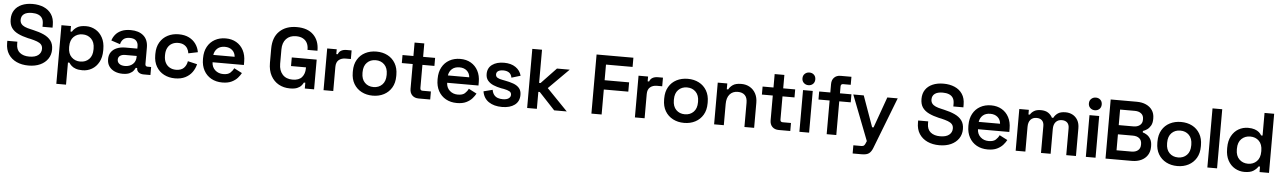

<svg xmlns="http://www.w3.org/2000/svg" viewBox="-33 -1390 15115 2265"><g transform="rotate(5 7524.5 -257.0)"><path d="M25 -229V-255H144V-229Q144 -160 186 -126Q228 -92 298 -92Q369 -92 405 -121Q441 -150 441 -196Q441 -227 424 -246.5Q407 -266 374.5 -278Q342 -290 296 -301L266 -307Q197 -323 146.5 -347.5Q96 -372 69 -411Q42 -450 42 -513Q42 -576 72 -621Q102 -666 157 -690Q212 -714 286 -714Q360 -714 418 -689Q476 -664 509.5 -614Q543 -564 543 -489V-456H424V-489Q424 -532 407 -558Q390 -584 359 -596Q328 -608 286 -608Q224 -608 192 -584Q160 -560 160 -516Q160 -488 174.5 -468.5Q189 -449 217.5 -436.5Q246 -424 289 -415L319 -408Q391 -392 445 -367.5Q499 -343 529.5 -303Q560 -263 560 -199Q560 -136 527.5 -88Q495 -40 436.5 -13Q378 14 298 14Q218 14 156.5 -14.5Q95 -43 60 -97Q25 -151 25 -229Z M645 200V-494H758V-429H775Q792 -460 829.5 -484Q867 -508 937 -508Q997 -508 1048.5 -478.5Q1100 -449 1131 -392Q1162 -335 1162 -255V-239Q1162 -159 1131 -102Q1100 -45 1049 -15.5Q998 14 937 14Q890 14 858.5 3Q827 -8 807.5 -26Q788 -44 777 -62H760V200ZM1047 -242V-252Q1047 -328 1006 -368Q965 -408 903 -408Q841 -408 799.5 -368Q758 -328 758 -252V-242Q758 -167 799.5 -126.5Q841 -86 903 -86Q966 -86 1006.5 -126.5Q1047 -167 1047 -242Z M1228 -144Q1228 -194 1252.5 -228Q1277 -262 1320 -279.5Q1363 -297 1418 -297H1561V-327Q1561 -366 1537 -390.5Q1513 -415 1462 -415Q1412 -415 1386.5 -391.5Q1361 -368 1353 -331L1247 -366Q1259 -405 1285.5 -437Q1312 -469 1356 -488.5Q1400 -508 1464 -508Q1561 -508 1616.5 -459.5Q1672 -411 1672 -319V-125Q1672 -95 1700 -95H1742V0H1661Q1625 0 1602 -18Q1579 -36 1579 -67V-69H1562Q1556 -55 1541 -35Q1526 -15 1495.5 -0.5Q1465 14 1413 14Q1361 14 1319 -4.5Q1277 -23 1252.5 -58Q1228 -93 1228 -144ZM1561 -200V-210H1425Q1388 -210 1365 -194Q1342 -178 1342 -147Q1342 -117 1366 -98.5Q1390 -80 1432 -80Q1489 -80 1525 -112.5Q1561 -145 1561 -200Z M1778 -240V-254Q1778 -334 1811.5 -391Q1845 -448 1903 -478Q1961 -508 2033 -508Q2104 -508 2154.5 -483Q2205 -458 2236 -414.5Q2267 -371 2276 -317L2165 -294Q2161 -325 2146 -350.5Q2131 -376 2103.5 -391Q2076 -406 2036 -406Q1995 -406 1962.5 -388.5Q1930 -371 1911.5 -336Q1893 -301 1893 -252V-242Q1893 -193 1911.5 -158.5Q1930 -124 1962.5 -106Q1995 -88 2036 -88Q2097 -88 2128.5 -119.5Q2160 -151 2168 -201L2279 -175Q2267 -123 2236 -80Q2205 -37 2154.5 -11.5Q2104 14 2033 14Q1961 14 1903 -16Q1845 -46 1811.5 -103Q1778 -160 1778 -240Z M2343 -241V-253Q2343 -331 2374 -388Q2405 -445 2461 -476.5Q2517 -508 2590 -508Q2662 -508 2716 -476.5Q2770 -445 2800 -388Q2830 -331 2830 -255V-214H2459Q2461 -156 2500 -121Q2539 -86 2596 -86Q2652 -86 2679 -110.5Q2706 -135 2720 -166L2815 -117Q2801 -90 2774.5 -59.5Q2748 -29 2704 -7.5Q2660 14 2593 14Q2519 14 2462.5 -17.5Q2406 -49 2374.5 -106.5Q2343 -164 2343 -241ZM2713 -301Q2709 -350 2675.5 -379Q2642 -408 2589 -408Q2534 -408 2501 -379Q2468 -350 2460 -301Z M3134 -267V-433Q3134 -569 3210 -641.5Q3286 -714 3414 -714Q3542 -714 3611 -645.5Q3680 -577 3680 -461V-457H3562V-465Q3562 -505 3546 -537Q3530 -569 3497 -587.5Q3464 -606 3414 -606Q3340 -606 3297.5 -560.5Q3255 -515 3255 -435V-265Q3255 -186 3297.5 -139Q3340 -92 3416 -92Q3492 -92 3527 -133Q3562 -174 3562 -238V-250H3385V-352H3680V0H3570V-69H3553Q3545 -51 3528 -31.5Q3511 -12 3479.5 1Q3448 14 3394 14Q3320 14 3261.5 -18.5Q3203 -51 3168.5 -113.5Q3134 -176 3134 -267Z M3792 0V-494H3905V-437H3922Q3933 -468 3959 -482Q3985 -496 4021 -496H4081V-394H4019Q3969 -394 3938 -367.5Q3907 -341 3907 -286V0Z M4117 -239V-255Q4117 -334 4150.5 -391Q4184 -448 4242.5 -478Q4301 -508 4375 -508Q4449 -508 4507 -478Q4565 -448 4598.5 -391Q4632 -334 4632 -255V-239Q4632 -160 4598.5 -103.5Q4565 -47 4507 -16.5Q4449 14 4375 14Q4301 14 4242.5 -16.5Q4184 -47 4150.5 -103.5Q4117 -160 4117 -239ZM4518 -242V-252Q4518 -325 4478 -365.5Q4438 -406 4375 -406Q4312 -406 4272 -365.5Q4232 -325 4232 -252V-242Q4232 -169 4272 -128.5Q4312 -88 4375 -88Q4438 -88 4478 -128.5Q4518 -169 4518 -242Z M4918 0Q4870 0 4841.5 -28.5Q4813 -57 4813 -106V-399H4684V-494H4813V-653H4928V-494H5070V-399H4928V-125Q4928 -95 4956 -95H5055V0Z M5121 -241V-253Q5121 -331 5152 -388Q5183 -445 5239 -476.5Q5295 -508 5368 -508Q5440 -508 5494 -476.5Q5548 -445 5578 -388Q5608 -331 5608 -255V-214H5237Q5239 -156 5278 -121Q5317 -86 5374 -86Q5430 -86 5457 -110.5Q5484 -135 5498 -166L5593 -117Q5579 -90 5552.5 -59.5Q5526 -29 5482 -7.5Q5438 14 5371 14Q5297 14 5240.5 -17.5Q5184 -49 5152.5 -106.5Q5121 -164 5121 -241ZM5491 -301Q5487 -350 5453.5 -379Q5420 -408 5367 -408Q5312 -408 5279 -379Q5246 -350 5238 -301Z M5673 -151 5779 -178Q5786 -140 5804 -118Q5822 -96 5848.5 -87Q5875 -78 5906 -78Q5953 -78 5976.5 -95Q6000 -112 6000 -138Q6000 -165 5977.5 -178Q5955 -191 5909 -200L5878 -205Q5827 -215 5785 -232.5Q5743 -250 5717.5 -280.5Q5692 -311 5692 -358Q5692 -430 5745.5 -469Q5799 -508 5886 -508Q5969 -508 6023 -471Q6077 -434 6093 -372L5987 -340Q5979 -382 5952 -399.5Q5925 -417 5886 -417Q5846 -417 5824.5 -403Q5803 -389 5803 -363Q5803 -337 5825 -324Q5847 -311 5884 -305L5915 -299Q5970 -289 6014.5 -273Q6059 -257 6085 -227Q6111 -197 6111 -146Q6111 -69 6055.5 -27.5Q6000 14 5906 14Q5810 14 5748 -28Q5686 -70 5673 -151Z M6203 0V-700H6318V-307H6335L6513 -494H6664L6425 -255L6672 0H6523L6335 -201H6318V0Z M6964 0V-700H7400V-591H7085V-406H7375V-296H7085V0Z M7479 0V-494H7592V-437H7609Q7620 -468 7646 -482Q7672 -496 7708 -496H7768V-394H7706Q7656 -394 7625 -367.5Q7594 -341 7594 -286V0Z M7804 -239V-255Q7804 -334 7837.5 -391Q7871 -448 7929.5 -478Q7988 -508 8062 -508Q8136 -508 8194 -478Q8252 -448 8285.5 -391Q8319 -334 8319 -255V-239Q8319 -160 8285.5 -103.5Q8252 -47 8194 -16.5Q8136 14 8062 14Q7988 14 7929.5 -16.5Q7871 -47 7837.5 -103.5Q7804 -160 7804 -239ZM8205 -242V-252Q8205 -325 8165 -365.5Q8125 -406 8062 -406Q7999 -406 7959 -365.5Q7919 -325 7919 -252V-242Q7919 -169 7959 -128.5Q7999 -88 8062 -88Q8125 -88 8165 -128.5Q8205 -169 8205 -242Z M8417 0V-494H8530V-425H8547Q8560 -453 8594 -478Q8628 -503 8697 -503Q8754 -503 8798 -477Q8842 -451 8866.5 -405Q8891 -359 8891 -296V0H8776V-287Q8776 -347 8746.5 -376.5Q8717 -406 8663 -406Q8602 -406 8567 -365.5Q8532 -325 8532 -250V0Z M9182 0Q9134 0 9105.5 -28.5Q9077 -57 9077 -106V-399H8948V-494H9077V-653H9192V-494H9334V-399H9192V-125Q9192 -95 9220 -95H9319V0Z M9427 0V-494H9542V0ZM9408 -632Q9408 -666 9430.5 -686.5Q9453 -707 9484 -707Q9517 -707 9538.5 -686.5Q9560 -666 9560 -632Q9560 -598 9538.5 -577.5Q9517 -557 9484 -557Q9453 -557 9430.5 -577.5Q9408 -598 9408 -632Z M9750 0V-399H9618V-494H9750V-594Q9750 -643 9778.5 -671.5Q9807 -700 9854 -700H9982V-605H9892Q9864 -605 9864 -575V-494H10000V-399H9864V0Z M10075 200V103H10169Q10190 103 10199 95.5Q10208 88 10215 73L10229 40L10022 -494H10146L10277 -128H10294L10425 -494H10548L10312 115Q10295 159 10268 179.5Q10241 200 10182 200Z M10811 -229V-255H10930V-229Q10930 -160 10972 -126Q11014 -92 11084 -92Q11155 -92 11191 -121Q11227 -150 11227 -196Q11227 -227 11210 -246.5Q11193 -266 11160.5 -278Q11128 -290 11082 -301L11052 -307Q10983 -323 10932.5 -347.5Q10882 -372 10855 -411Q10828 -450 10828 -513Q10828 -576 10858 -621Q10888 -666 10943 -690Q10998 -714 11072 -714Q11146 -714 11204 -689Q11262 -664 11295.5 -614Q11329 -564 11329 -489V-456H11210V-489Q11210 -532 11193 -558Q11176 -584 11145 -596Q11114 -608 11072 -608Q11010 -608 10978 -584Q10946 -560 10946 -516Q10946 -488 10960.5 -468.5Q10975 -449 11003.5 -436.5Q11032 -424 11075 -415L11105 -408Q11177 -392 11231 -367.5Q11285 -343 11315.5 -303Q11346 -263 11346 -199Q11346 -136 11313.5 -88Q11281 -40 11222.5 -13Q11164 14 11084 14Q11004 14 10942.5 -14.5Q10881 -43 10846 -97Q10811 -151 10811 -229Z M11407 -241V-253Q11407 -331 11438 -388Q11469 -445 11525 -476.5Q11581 -508 11654 -508Q11726 -508 11780 -476.5Q11834 -445 11864 -388Q11894 -331 11894 -255V-214H11523Q11525 -156 11564 -121Q11603 -86 11660 -86Q11716 -86 11743 -110.5Q11770 -135 11784 -166L11879 -117Q11865 -90 11838.5 -59.5Q11812 -29 11768 -7.5Q11724 14 11657 14Q11583 14 11526.5 -17.5Q11470 -49 11438.5 -106.5Q11407 -164 11407 -241ZM11777 -301Q11773 -350 11739.5 -379Q11706 -408 11653 -408Q11598 -408 11565 -379Q11532 -350 11524 -301Z M11988 0V-494H12101V-439H12118Q12131 -464 12161.5 -483.5Q12192 -503 12243 -503Q12297 -503 12330 -481Q12363 -459 12380 -425H12396Q12413 -459 12445 -481Q12477 -503 12536 -503Q12582 -503 12619.5 -483Q12657 -463 12679.5 -424Q12702 -385 12702 -327V0H12587V-319Q12587 -362 12564 -384.5Q12541 -407 12500 -407Q12455 -407 12428.5 -377.5Q12402 -348 12402 -293V0H12288V-319Q12288 -362 12265 -384.5Q12242 -407 12201 -407Q12155 -407 12129 -377.5Q12103 -348 12103 -293V0Z M12819 0V-494H12934V0ZM12800 -632Q12800 -666 12822.5 -686.5Q12845 -707 12876 -707Q12909 -707 12930.5 -686.5Q12952 -666 12952 -632Q12952 -598 12930.5 -577.5Q12909 -557 12876 -557Q12845 -557 12822.5 -577.5Q12800 -598 12800 -632Z M13052 0V-700H13361Q13424 -700 13471.5 -678.5Q13519 -657 13545.5 -617.5Q13572 -578 13572 -523V-514Q13572 -466 13554 -435Q13536 -404 13511 -387Q13486 -370 13463 -363V-346Q13486 -340 13512 -323.5Q13538 -307 13556.5 -275.5Q13575 -244 13575 -194V-184Q13575 -127 13548 -85.5Q13521 -44 13473.5 -22Q13426 0 13364 0ZM13173 -109H13349Q13398 -109 13426.5 -132.5Q13455 -156 13455 -199V-208Q13455 -251 13427 -274.5Q13399 -298 13349 -298H13173ZM13173 -407H13348Q13394 -407 13423 -430Q13452 -453 13452 -494V-504Q13452 -545 13423.5 -568Q13395 -591 13348 -591H13173Z M13645 -239V-255Q13645 -334 13678.5 -391Q13712 -448 13770.5 -478Q13829 -508 13903 -508Q13977 -508 14035 -478Q14093 -448 14126.5 -391Q14160 -334 14160 -255V-239Q14160 -160 14126.5 -103.5Q14093 -47 14035 -16.5Q13977 14 13903 14Q13829 14 13770.5 -16.5Q13712 -47 13678.5 -103.5Q13645 -160 13645 -239ZM14046 -242V-252Q14046 -325 14006 -365.5Q13966 -406 13903 -406Q13840 -406 13800 -365.5Q13760 -325 13760 -252V-242Q13760 -169 13800 -128.5Q13840 -88 13903 -88Q13966 -88 14006 -128.5Q14046 -169 14046 -242Z M14258 0V-700H14373V0Z M14471 -239V-255Q14471 -335 14502 -392Q14533 -449 14584.5 -478.5Q14636 -508 14697 -508Q14743 -508 14775 -497Q14807 -486 14826.5 -469Q14846 -452 14857 -432H14874V-700H14988V0H14876V-65H14859Q14841 -35 14804 -10.5Q14767 14 14697 14Q14637 14 14585 -15.5Q14533 -45 14502 -102Q14471 -159 14471 -239ZM14875 -242V-252Q14875 -328 14834.5 -368Q14794 -408 14731 -408Q14669 -408 14627.5 -368Q14586 -328 14586 -252V-242Q14586 -167 14627.5 -126.5Q14669 -86 14731 -86Q14793 -86 14834 -126.5Q14875 -167 14875 -242Z"/></g></svg>

Font: Space Grotesk Frontify SemiBold
Style: Regular
Weight: 600
Designer: Florian Karsten
Version: Version 2.000